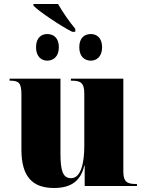

<svg xmlns="http://www.w3.org/2000/svg" viewBox="-20 -929 731 959"><path d="M341 -770H356V-785C333 -812 292 -869 270 -909H147V-901C170 -875 286 -797 341 -770ZM216 -626C245 -626 274 -645 274 -693C274 -742 245 -759 216 -759C188 -759 160 -742 160 -693C160 -645 188 -626 216 -626ZM434 -626C461 -626 490 -645 490 -693C490 -742 461 -759 434 -759C404 -759 376 -742 376 -693C376 -645 404 -626 434 -626ZM250 10C338 10 384 -28 401 -102H403V0H664V-10H660C616 -10 596 -19 596 -73V-536H334V-526H338C382 -526 401 -516 401 -462V-199C401 -120 386 -39 335 -39C293 -39 282 -78 282 -163V-536H28V-526H30C73 -526 87 -517 87 -456V-181C87 -47 142 10 250 10Z"/></svg>

Font: Noto Serif Display Black
Style: Regular
Weight: 900
Designer: Monotype Design Team
Foundry: Monotype Imaging Inc.
Version: Version 2.009